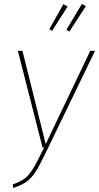

<svg xmlns="http://www.w3.org/2000/svg" viewBox="-20 -937 498 966"><path d="M222 -193Q184 -113 162 -77.5Q140 -42 116 -24.5Q92 -7 47 9L44 -9Q83 -23 104 -38.5Q125 -54 146 -88Q167 -122 202 -195H194L70 -681H93L210 -212L434 -681H458ZM392 -917 412 -906 329 -778 314 -787ZM299 -916 320 -904 242 -782 228 -790Z"/></svg>

Font: Fira Sans Extra Condensed Thin
Style: Italic
Weight: 250
Width: 3
Italic angle: -8°
Designer: Carrois Corporate & Edenspiekermann AG
Foundry: Carrois Corporate GbR & Edenspiekermann AG
Version: Version 4.203